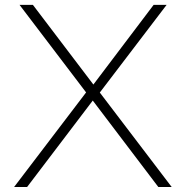

<svg xmlns="http://www.w3.org/2000/svg" viewBox="-20 -752 747 772"><path d="M670.4 0H616.7L353 -347.7L88.9 0H36.6L326.2 -380.4L58.6 -732.4H112.3L355.5 -412.1L597.7 -732.4H649.9L381.3 -379.9Z"/></svg>

Font: Kumbh Sans ExtraLight
Style: Regular
Weight: 250
Version: Version 1.005